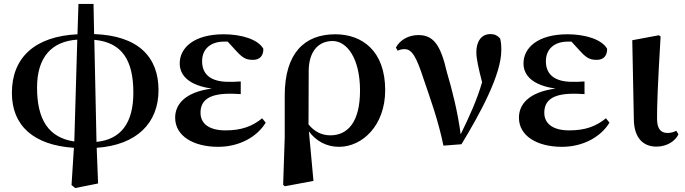

<svg xmlns="http://www.w3.org/2000/svg" viewBox="-20 -725 3455 969"><path d="M355 -11C226 -30 167 -120 167 -283C167 -436 240 -516 370 -525ZM341 209 360 224 475 201 468 21C669 7 780 -103 780 -270C780 -437 679 -545 455 -553L452 -705H376L371 -552C159 -542 40 -437 40 -256C40 -89 152 8 353 21ZM456 -524C597 -511 653 -420 653 -257C653 -104 590 -21 467 -9Z M1081 16C1189 16 1278 -35 1321 -106L1303 -128C1253 -87 1198 -67 1118 -67C1031 -67 992 -104 992 -156C992 -212 1026 -252 1139 -252C1151 -252 1164 -252 1195 -250V-314C1170 -312 1154 -312 1134 -312C1037 -312 1000 -355 1000 -416C1000 -477 1042 -515 1111 -515H1129L1174 -466C1209 -427 1229 -423 1258 -423C1291 -423 1310 -444 1309 -479C1282 -527 1197 -552 1109 -552C958 -552 887 -483 887 -405C887 -343 935 -294 1049 -278C913 -260 864 -198 864 -131C864 -38 957 16 1081 16Z M1409 208 1418 215 1562 188 1539 -62C1574 -14 1627 16 1691 16C1808 16 1924 -91 1924 -270C1924 -468 1808 -552 1672 -552C1516 -552 1417 -456 1417 -243V-32ZM1537 -97 1538 -369C1539 -462 1584 -518 1659 -518C1730 -518 1797 -432 1797 -268C1797 -109 1735 -42 1647 -42C1601 -42 1565 -63 1537 -97Z M2218 10 2309 3C2403 -152 2510 -348 2510 -471C2510 -496 2509 -511 2504 -531C2490 -546 2477 -553 2455 -553C2409 -553 2384 -515 2384 -462C2384 -429 2395 -380 2413 -310C2387 -220 2351 -142 2305 -47C2290 -161 2262 -271 2235 -362C2203 -503 2165 -548 2091 -548C2045 -548 2000 -526 1978 -485L1987 -469C1997 -474 2008 -477 2022 -477C2060 -477 2082 -436 2118 -326C2152 -226 2192 -117 2218 10Z M2816 16C2924 16 3013 -35 3056 -106L3038 -128C2988 -87 2933 -67 2853 -67C2766 -67 2727 -104 2727 -156C2727 -212 2761 -252 2874 -252C2886 -252 2899 -252 2930 -250V-314C2905 -312 2889 -312 2869 -312C2772 -312 2735 -355 2735 -416C2735 -477 2777 -515 2846 -515H2864L2909 -466C2944 -427 2964 -423 2993 -423C3026 -423 3045 -444 3044 -479C3017 -527 2932 -552 2844 -552C2693 -552 2622 -483 2622 -405C2622 -343 2670 -294 2784 -278C2648 -260 2599 -198 2599 -131C2599 -38 2692 16 2816 16Z M3293 15C3349 15 3390 -16 3404 -47L3393 -65C3381 -59 3368 -54 3349 -54C3319 -54 3296 -70 3296 -126C3296 -197 3299 -288 3314 -541L3305 -547L3171 -522L3179 -119C3181 -29 3226 15 3293 15Z"/></svg>

Font: Noto Serif SC
Style: Bold
Weight: 700
Designer: Ryoko NISHIZUKA 西塚涼子 (kana & ideographs); Frank Grießhammer (Latin, Greek & Cyrillic); Wenlong ZHANG 张文龙 (bopomofo); San
Foundry: Adobe
Version: Version 2.001;hotconv 1.1.0;makeotfexe 2.6.0